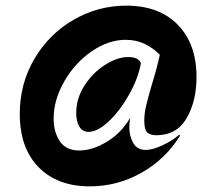

<svg xmlns="http://www.w3.org/2000/svg" viewBox="-20 -573 766 680"><path d="M50 -170Q50 -276 101.5 -364Q153 -452 240 -502.5Q327 -553 427 -553Q544 -553 610 -485Q676 -417 676 -300Q676 -215 641 -154.5Q606 -94 534 -94Q512 -94 501.5 -104Q491 -114 491 -145Q491 -170 497 -196.5Q503 -223 518 -274Q536 -332 546 -379Q524 -402 493.5 -417Q463 -432 425 -432Q364 -432 304.5 -391Q245 -350 207.5 -284.5Q170 -219 170 -153Q170 -105 192 -72.5Q214 -40 261 -40Q307 -40 358.5 -71Q410 -102 441 -156Q438 -135 438 -121Q438 -91 452 -66.5Q466 -42 496 -42Q520 -42 554.5 -58Q589 -74 615 -96L618 -93Q568 -11 482.5 38Q397 87 298 87Q183 87 116.5 19Q50 -49 50 -170ZM250 -173Q250 -225 279.5 -270.5Q309 -316 352.5 -343.5Q396 -371 434 -371Q471 -371 479 -349Q470 -297 438 -239.5Q406 -182 366 -144Q326 -106 294 -106Q272 -106 261 -124.5Q250 -143 250 -173Z"/></svg>

Font: Cabin
Style: Regular
Weight: 400
Designer: Pablo Impallari
Foundry: Pablo Impallari. http://www.impallari.com Igino Marini. http://www.ikern.com
Version: Version 2.200